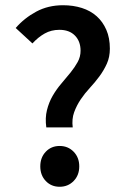

<svg xmlns="http://www.w3.org/2000/svg" viewBox="-20 -702 484 734"><path d="M157 -215Q152 -251 159.5 -281Q167 -311 181.5 -336Q196 -361 214.5 -382.5Q233 -404 249.5 -424.5Q266 -445 277 -465Q288 -485 288 -508Q288 -544 266.5 -566Q245 -588 207 -588Q176 -588 151 -574Q126 -560 104 -536L40 -595Q73 -633 118.5 -657.5Q164 -682 221 -682Q260 -682 293 -671.5Q326 -661 349.5 -640Q373 -619 386.5 -588Q400 -557 400 -516Q400 -484 388.5 -458.5Q377 -433 360 -410Q343 -387 323.5 -366Q304 -345 288.5 -322Q273 -299 263.5 -273Q254 -247 258 -215ZM208 12Q176 12 155 -10Q134 -32 134 -66Q134 -100 155 -122Q176 -144 208 -144Q240 -144 261.5 -122Q283 -100 283 -66Q283 -32 261.5 -10Q240 12 208 12Z"/></svg>

Font: TT Toshiba Sans Medium
Style: Regular
Weight: 500
Designer: Paul D. Hunt
Foundry: Toshiba Corporation
Version: Version 2.020;PS 2.000;hotconv 1.0.86;makeotf.lib2.5.63406